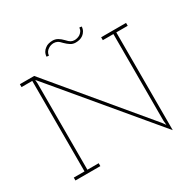

<svg xmlns="http://www.w3.org/2000/svg" viewBox="-190 -1006 1187 1209"><g transform="rotate(-30 403.5 -401.5)"><path d="M724 -679H807V-700H626V-679H703V-49L706 -17L687 -43L139 -700H35V-679H113V-21H35V0H216V-21H134V-648L132 -675L150 -654L724 32ZM526 -767Q537 -775 545 -788.5Q553 -802 554 -820L538 -822Q536 -805 528.5 -795Q521 -785 512 -779Q502 -773 491.5 -770.5Q481 -768 473 -768Q459 -768 447.5 -774Q436 -780 420 -798Q404 -815 387 -825Q370 -835 350 -835Q336 -835 321.5 -831.5Q307 -828 296 -819Q284 -811 276 -797.5Q268 -784 267 -766L283 -764Q285 -780 292 -790Q299 -800 309 -806Q319 -813 329.5 -815.5Q340 -818 348 -818Q362 -818 374 -812Q386 -806 402 -788Q418 -772 434.5 -761.5Q451 -751 471 -751Q486 -751 500 -754.5Q514 -758 526 -767Z"/></g></svg>

Font: Josefin Slab Thin ExtraLight
Style: Regular
Weight: 250
Version: Version 2.000